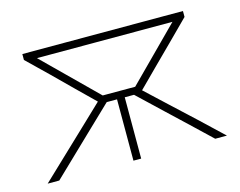

<svg xmlns="http://www.w3.org/2000/svg" viewBox="-76 -607 901 720"><g transform="rotate(-15 375.0 -247.0)"><path d="M27 0Q117 -85.5 205.5 -169.5L288.5 -248.5L219.5 -316Q180 -355 141 -393.5Q101.5 -431.5 61 -471V-494H684.5V-471Q645.5 -432 607 -393.5Q568 -355 530.5 -317.5L459.5 -246.5L541.5 -170Q587 -127.5 632.5 -85.5Q677.5 -43 723 0H677.5Q637 -38.5 599 -74.5Q561 -110.5 521 -148L426 -238H390V0H360V-238H320L224.5 -146.5Q186.5 -110 148.2 -73.2Q110 -36.5 72 0ZM312 -266H438L636 -465H110Z"/></g></svg>

Font: Heraclito Thin
Style: Regular
Weight: 100
Designer: Kostas Bartsokas (font) & Cristiano Sobral (main changes)
Foundry: Kostas Bartsokas (font) & Cristiano Sobral (main changes)
Version: Version 1.00;July 8, 2020;FontCreator 13.0.0.2655 64-bit